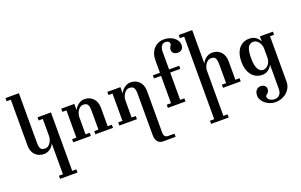

<svg xmlns="http://www.w3.org/2000/svg" viewBox="-112 -1187 3159 2015"><g transform="rotate(-20 1468.0 -179.5)"><path d="M473.1 313H278.3V277.8H323.2V-68.4Q315.9 -48.3 303.5 -33.7Q291 -19 275.9 -9Q260.7 1 243.9 5.9Q227.1 10.7 210.9 10.7Q180.7 10.7 156 0.7Q131.3 -9.3 113.8 -28.1Q96.2 -46.9 86.4 -73.2Q76.7 -99.6 76.7 -131.8V-644H29.8V-679.7H179.7V-132.3Q179.7 -104.5 182.9 -86.7Q186 -68.8 193.4 -58.6Q200.7 -48.3 213.1 -44.2Q225.6 -40 244.1 -40Q260.7 -40 275.4 -50Q290 -60.1 300.5 -75.9Q311 -91.8 317.1 -111.6Q323.2 -131.3 323.2 -150.9V-339.8H276.9V-375H426.8V277.8H473.1Z M983.4 0H786.6V-35.2H833.5V-243.2Q833.5 -269.5 830.6 -287.1Q827.6 -304.7 820.3 -315.4Q813 -326.2 800.5 -330.8Q788.1 -335.4 769.5 -335.4Q752.4 -335.4 738 -325.4Q723.6 -315.4 712.6 -299.6Q701.7 -283.7 695.6 -263.9Q689.5 -244.1 689.5 -224.1V-35.2H735.8V0H539.6V-35.2H586.9V-339.8H541.5V-375H687.5V-305.2Q695.8 -322.8 708.3 -337.6Q720.7 -352.5 735.8 -363.3Q751 -374 767.8 -380.1Q784.7 -386.2 802.2 -386.2Q833 -386.2 857.7 -375.7Q882.3 -365.2 899.9 -346.4Q917.5 -327.6 927 -301.5Q936.5 -275.4 936.5 -243.7V-35.2H983.4Z M1568.8 313H1426.8Q1408.7 313 1394.3 306.2Q1379.9 299.3 1369.6 286.9Q1359.4 274.4 1354 256.8Q1348.6 239.3 1348.6 218.3V-243.2Q1348.6 -269 1345.5 -286.9Q1342.3 -304.7 1335 -315.4Q1327.6 -326.2 1315.2 -330.8Q1302.7 -335.4 1284.2 -335.4Q1267.1 -335.4 1252.7 -325.4Q1238.3 -315.4 1227.3 -299.3Q1216.3 -283.2 1210.2 -263.4Q1204.1 -243.7 1204.1 -224.1V-35.2H1250.5V0H1054.2V-35.2H1101.6V-339.8H1056.2V-375H1202.1V-305.2Q1210.9 -322.8 1223.4 -337.6Q1235.8 -352.5 1250.7 -363.3Q1265.6 -374 1282.5 -380.1Q1299.3 -386.2 1316.9 -386.2Q1347.7 -386.2 1372.3 -375.7Q1397 -365.2 1414.6 -346.4Q1432.1 -327.6 1441.7 -301.5Q1451.2 -275.4 1451.2 -243.7V223.1Q1451.2 251 1463.4 264.4Q1475.6 277.8 1497.6 277.8H1568.8Z M1957.5 -572.8Q1957.5 -542 1939.5 -525.1Q1921.4 -508.3 1895 -508.3Q1865.7 -508.3 1848.4 -522.9Q1831.1 -537.6 1831.1 -561Q1831.1 -572.8 1834.5 -582Q1837.9 -591.3 1842 -598.6Q1846.2 -606 1849.6 -611.3Q1853 -616.7 1853 -620.6Q1853 -637.7 1841.8 -647.9Q1830.6 -658.2 1807.6 -658.2Q1778.3 -658.2 1762.2 -635.7Q1746.1 -613.3 1746.1 -571.8V-375H1858.9V-340.3H1746.1V-35.2H1793V0H1596.2V-35.2H1644V-340.3H1564.9V-375H1644V-517.1Q1644 -555.2 1655.5 -587.2Q1667 -619.1 1688 -642.1Q1709 -665 1737.8 -677.7Q1766.6 -690.4 1801.3 -690.4Q1834.5 -690.4 1863 -680.9Q1891.6 -671.4 1912.6 -655.3Q1933.6 -639.2 1945.6 -617.7Q1957.5 -596.2 1957.5 -572.8Z M2409.7 0H2211.9V-35.2H2259.3V-237.3Q2259.3 -267.1 2256.1 -286.1Q2252.9 -305.2 2245.6 -316.2Q2238.3 -327.1 2226.6 -331.3Q2214.8 -335.4 2197.8 -335.4Q2180.7 -335.4 2165.8 -325.7Q2150.9 -315.9 2139.6 -300.5Q2128.4 -285.2 2121.8 -266.1Q2115.2 -247.1 2115.2 -228.5V277.8H2161.6V313H1965.3V277.8H2012.7V-644.5H1965.3V-679.7H2115.2V-333.5L2114.3 -306.6Q2123 -324.7 2135.7 -339.6Q2148.4 -354.5 2163.6 -364.7Q2178.7 -375 2195.6 -380.6Q2212.4 -386.2 2230 -386.2Q2259.8 -386.2 2284.2 -376Q2308.6 -365.7 2326.2 -346.7Q2343.8 -327.6 2353.3 -301.3Q2362.8 -274.9 2362.8 -242.7V-35.2H2409.7Z M2905.8 -340.3H2860.8V167Q2860.8 201.7 2846.7 231.4Q2832.5 261.2 2807.9 283.2Q2783.2 305.2 2750.2 317.6Q2717.3 330.1 2679.7 330.1Q2648.9 330.1 2620.1 319.3Q2591.3 308.6 2569.1 290.3Q2546.9 272 2533.4 248.3Q2520 224.6 2520 198.7Q2520 162.6 2538.6 140.4Q2557.1 118.2 2590.8 118.2Q2602.5 118.2 2613 122.6Q2623.5 127 2631.3 133.8Q2639.2 140.6 2643.8 148.9Q2648.4 157.2 2648.4 165Q2648.4 206.1 2619.6 223.1Q2606.4 231.4 2606.4 243.7Q2606.4 253.9 2611.8 263.4Q2617.2 272.9 2627.4 280.5Q2637.7 288.1 2652.1 292.7Q2666.5 297.4 2685.1 297.4Q2699.2 297.4 2712.4 292.2Q2725.6 287.1 2735.8 276.6Q2746.1 266.1 2752.2 250Q2758.3 233.9 2758.3 211.4V-59.1Q2740.2 -23.9 2711.7 -5.1Q2683.1 13.7 2647.9 13.7Q2611.3 13.7 2581.5 -0.7Q2551.8 -15.1 2530.5 -41.7Q2509.3 -68.4 2497.8 -106.2Q2486.3 -144 2486.3 -191.4Q2486.3 -238.3 2497.6 -275.1Q2508.8 -312 2529.5 -337.9Q2550.3 -363.8 2579.8 -377.4Q2609.4 -391.1 2646 -391.1Q2684.6 -391.1 2713.6 -372.6Q2742.7 -354 2759.8 -318.8Q2759.8 -332.5 2760 -346.7Q2760.3 -360.8 2760.3 -375H2905.8ZM2758.3 -239.3Q2758.3 -259.8 2751.7 -278.8Q2745.1 -297.9 2733.9 -312.7Q2722.7 -327.6 2707.5 -336.7Q2692.4 -345.7 2675.3 -345.7Q2653.8 -345.7 2638.4 -336.4Q2623 -327.1 2613.5 -307.9Q2604 -288.6 2599.6 -258.8Q2595.2 -229 2595.2 -188Q2595.2 -113.8 2615.7 -73.2Q2636.2 -32.7 2674.3 -32.7Q2691.9 -32.7 2707.3 -41.5Q2722.7 -50.3 2734.1 -64.9Q2745.6 -79.6 2752 -99.1Q2758.3 -118.7 2758.3 -140.1Z"/></g></svg>

Font: Arian Grqi
Style: Italic
Weight: 400
Italic angle: -15°
Designer: Ruben Hakobyan (Tarumian)
Foundry: Ruben Hakobyan (Tarumian)
Version: Version 1.002